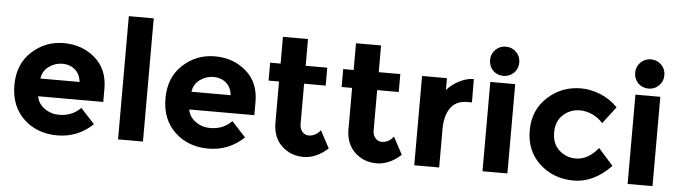

<svg xmlns="http://www.w3.org/2000/svg" viewBox="-47 -951 4074 1152"><g transform="rotate(5 1989.5 -374.5)"><path d="M537 -78Q446 8 323.5 8Q201 8 121 -67.5Q41 -143 41 -270Q41 -397 122.5 -472Q204 -547 315 -547Q426 -547 503.5 -480Q581 -413 581 -296V-216H189Q196 -172 235 -144Q274 -116 323 -116Q402 -116 453 -169ZM193 -323H429Q424 -371 393 -397Q362 -423 317.5 -423Q273 -423 236 -396Q199 -369 193 -323Z M839 0H689V-742H839Z M1447 -78Q1356 8 1233.5 8Q1111 8 1031 -67.5Q951 -143 951 -270Q951 -397 1032.5 -472Q1114 -547 1225 -547Q1336 -547 1413.5 -480Q1491 -413 1491 -296V-216H1099Q1106 -172 1145 -144Q1184 -116 1233 -116Q1312 -116 1363 -169ZM1103 -323H1339Q1334 -371 1303 -397Q1272 -423 1227.5 -423Q1183 -423 1146 -396Q1109 -369 1103 -323Z M1772 -430V-189Q1772 -158 1788 -140.5Q1804 -123 1826 -123Q1868 -123 1897 -161L1953 -56Q1883 8 1805.5 8Q1728 8 1674.5 -43Q1621 -94 1621 -182V-430H1558V-538H1621V-699H1772V-538H1902V-430Z M2212 -430V-189Q2212 -158 2228 -140.5Q2244 -123 2266 -123Q2308 -123 2337 -161L2393 -56Q2323 8 2245.5 8Q2168 8 2114.5 -43Q2061 -94 2061 -182V-430H1998V-538H2061V-699H2212V-538H2342V-430Z M2756 -406Q2689 -406 2656 -358.5Q2623 -311 2623 -233V0H2473V-538H2623V-467Q2652 -500 2695.5 -523Q2739 -546 2784 -547L2785 -406Z M3034 0H2884V-538H3034ZM2896 -606Q2871 -632 2871 -669Q2871 -706 2896.5 -731.5Q2922 -757 2959 -757Q2996 -757 3021.5 -731.5Q3047 -706 3047 -669Q3047 -632 3021.5 -606.5Q2996 -581 2959 -581Q2922 -581 2896 -606Z M3434 -125Q3509 -125 3569 -200L3658 -100Q3554 8 3433 8Q3312 8 3228.5 -68.5Q3145 -145 3145 -268.5Q3145 -392 3229.5 -469.5Q3314 -547 3430 -547Q3488 -547 3547.5 -523Q3607 -499 3652 -452L3574 -350Q3548 -381 3510.5 -398Q3473 -415 3436 -415Q3377 -415 3334.5 -376.5Q3292 -338 3292 -269.5Q3292 -201 3334.5 -163Q3377 -125 3434 -125Z M3908 0H3758V-538H3908ZM3770 -606Q3745 -632 3745 -669Q3745 -706 3770.5 -731.5Q3796 -757 3833 -757Q3870 -757 3895.5 -731.5Q3921 -706 3921 -669Q3921 -632 3895.5 -606.5Q3870 -581 3833 -581Q3796 -581 3770 -606Z"/></g></svg>

Font: Montserrat_am3
Style: Bold
Weight: 700
Designer: Julieta Ulanovsky
Foundry: Julieta Ulanovsky. Armenina letters added by Vahan Hovhannisyan
Version: Version 2.001